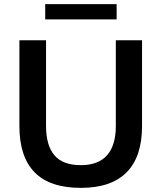

<svg xmlns="http://www.w3.org/2000/svg" viewBox="-20 -900 780 930"><path d="M372 10Q221 10 147.5 -65.5Q74 -141 74 -289V-705H203V-290Q203 -196 243.5 -148Q284 -100 372 -100Q456 -100 498.5 -148Q541 -196 541 -290V-705H668V-289Q668 -141 593.5 -65.5Q519 10 372 10ZM199 -806V-880H545V-806Z"/></svg>

Font: Mulish ExtraLight
Style: Bold
Weight: 700
Version: Version 3.603